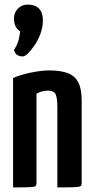

<svg xmlns="http://www.w3.org/2000/svg" viewBox="-20 -817 408 837"><path d="M37 0V-477Q54 -485 81 -492.5Q108 -500 138 -505Q168 -510 193 -510Q245 -510 276 -498Q307 -486 321.5 -457.5Q336 -429 336 -380V-19Q336 -9 331 -5.5Q326 -2 304 -1Q282 0 230 0V-348Q230 -390 222.5 -406Q215 -422 189 -422Q177 -422 163 -418.5Q149 -415 139 -408V-19Q139 -9 134.5 -5.5Q130 -2 108.5 -1Q87 0 37 0ZM80 -571Q66 -571 56 -576.5Q46 -582 41 -599Q53 -618 57.5 -631Q62 -644 64 -655.5Q66 -667 68 -680Q53 -690 47 -704Q41 -718 41 -737Q41 -762 58 -779.5Q75 -797 101 -797Q133 -797 150 -779.5Q167 -762 167 -729Q167 -699 156.5 -670.5Q146 -642 131 -620Q116 -598 102 -584.5Q88 -571 80 -571Z"/></svg>

Font: Yanone Kaffeesatz SemiBold
Style: Regular
Weight: 600
Designer: Yanone (Cyrillic: Daniel Pouzeot, Huerta Tipografica, and Cyreal)
Foundry: Yanone
Version: Version 2.003